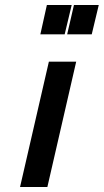

<svg xmlns="http://www.w3.org/2000/svg" viewBox="-20 -746 414 766"><path d="M167 -726H266L238 -609H141ZM275 -726H374L346 -609H248ZM175 -500H284L169 0H60Z"/></svg>

Font: Cairo SemiBold
Style: Italic
Weight: 600
Italic angle: -13°
Designer: Mohamed Gaber, Accademia di Belle Arti di Urbino and others
Foundry: Kief Type Foundry, Accademia di Belle Arti di Urbino and others
Version: Version 3.011